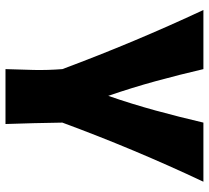

<svg xmlns="http://www.w3.org/2000/svg" viewBox="-50 -692 743 682"><g transform="rotate(90 321.0 -351.5)"><path d="M416 -202Q417 -151 418 -101Q419 -51 421 0H226Q228 -51 229 -101Q230 -151 226 -202Q131 -457 16 -703H226Q246 -617 269 -533Q292 -449 321 -365Q350 -449 373 -533Q396 -617 416 -703H626Q510 -457 416 -202Z"/></g></svg>

Font: CAT Rhythmus
Style: Regular
Weight: 400
Designer: Peter Wiegel nach alter Vorlage
Foundry: Peter Wiegel
Version: 1.000